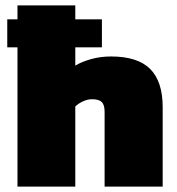

<svg xmlns="http://www.w3.org/2000/svg" viewBox="-20 -694 660 714"><path d="M45 0V-518H7V-622H45V-674H260V-622H359V-518H260V-450Q283 -464 318 -474Q353 -484 393 -484Q492 -484 538.5 -437.5Q585 -391 585 -295V0H369V-278Q369 -304 358.5 -314.5Q348 -325 322 -325Q306 -325 288.5 -317Q271 -309 260 -298V0Z"/></svg>

Font: Kanit ExtraBold
Style: Regular
Weight: 800
Designer: Katatrad Team
Foundry: CadsonDemak
Version: Version 2.000; ttfautohint (v1.8.3)